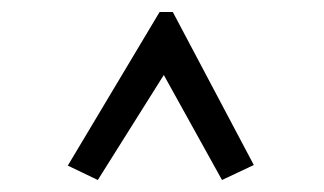

<svg xmlns="http://www.w3.org/2000/svg" viewBox="-20 -643 540 320"><path d="M93 -367 246 -623H268L403 -368L350 -343L253 -518L143 -343Z"/></svg>

Font: InconsolataGo
Style: Regular
Weight: 400
Designer: Raph Levien, Kirill Tkachev
Foundry: Cyreal
Version: Version 1.013